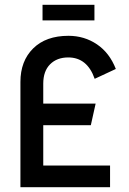

<svg xmlns="http://www.w3.org/2000/svg" viewBox="-20 -779 537 799"><path d="M157 -694V-759H373V-694ZM378 -348 358 -258H160V-90H438V0H65V-438Q65 -525 118 -577.5Q171 -630 265 -630Q331 -630 383.5 -594.5Q436 -559 462 -492L374 -451Q343 -540 264 -540Q217 -540 188.5 -511.5Q160 -483 160 -431V-348Z"/></svg>

Font: Gulax
Style: Regular
Weight: 400
Designer: Morgan Gilbert
Foundry: VTF
Version: Version 1.001;hotconv 1.0.109;makeotfexe 2.5.65596